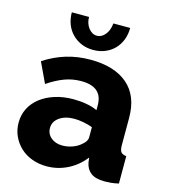

<svg xmlns="http://www.w3.org/2000/svg" viewBox="-110 -818 807 915"><g transform="rotate(15 293.0 -360.0)"><path d="M204 10Q165 10 131.5 -2.5Q98 -15 74 -37.5Q50 -60 36 -90.5Q22 -121 22 -157Q22 -196 38.5 -228Q55 -260 85 -283Q115 -306 156 -319Q197 -332 247 -332Q280 -332 311 -326.5Q342 -321 365 -310V-334Q365 -425 260 -425Q217 -425 178 -410.5Q139 -396 96 -367L49 -467Q101 -501 157 -518Q213 -535 276 -535Q395 -535 460 -479Q525 -423 525 -315V-180Q525 -156 532.5 -146.5Q540 -137 559 -135V0Q538 5 521 6.5Q504 8 490 8Q445 8 422 -9.5Q399 -27 393 -59L390 -83Q355 -38 306.5 -14Q258 10 204 10ZM251 -105Q277 -105 301.5 -114Q326 -123 342 -138Q365 -156 365 -176V-226Q344 -234 319.5 -238.5Q295 -243 274 -243Q230 -243 201.5 -223Q173 -203 173 -171Q173 -142 195 -123.5Q217 -105 251 -105ZM275 -653Q298 -653 315.5 -674.5Q333 -696 336 -730H419Q419 -698 408.5 -671Q398 -644 379 -624.5Q360 -605 333.5 -594Q307 -583 275 -583Q243 -583 217 -594Q191 -605 171.5 -624.5Q152 -644 141.5 -671Q131 -698 131 -730H216Q216 -698 233.5 -675.5Q251 -653 275 -653Z"/></g></svg>

Font: Boldmen
Style: Bold
Weight: 700
Designer: Matt McInerney, Pablo Impallari, Rodrigo Fuenzalida
Foundry: LIVING CONCEPT
Version: Version 1.000